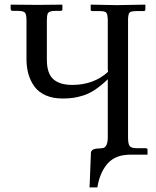

<svg xmlns="http://www.w3.org/2000/svg" viewBox="-20 -666 674 828"><path d="M532.2 -73.2Q532.2 -46.4 538.8 -36.6Q545.4 -26.9 569.8 -26.9H606.9Q616.2 -26.9 616.2 -21V1H543Q529.8 1 523.9 2Q470.7 6.3 440.2 43.9Q409.7 81.5 399.9 142.1H366.2L372.1 -5.9Q372.1 -25.9 410.2 -25.9H411.1Q416 -25.9 425.8 -27.8Q444.8 -34.7 444.8 -74.2V-324.2Q417 -297.4 390.9 -279.8Q364.7 -262.2 339.6 -254.4Q314.5 -246.6 294.9 -243.9Q275.4 -241.2 250 -241.2Q208 -241.2 177 -254.9Q146 -268.6 128.4 -293Q110.8 -317.4 102.5 -346.9Q94.2 -376.5 94.2 -412.1V-578.1Q94.2 -600.1 89.6 -608.4Q85 -616.7 69.8 -618.2Q64.9 -619.1 51.8 -619.1H37.1Q29.8 -619.1 27.8 -621.1Q25.9 -625 25.9 -627V-646L134.8 -645H149.9Q166 -645 199.5 -645.5Q232.9 -646 249 -646V-624Q249 -619.1 238.8 -619.1H222.2Q210 -619.1 205.1 -618.2Q189.9 -616.2 186 -607.7Q182.1 -599.1 182.1 -578.1V-408.2Q182.1 -349.6 209.7 -324.7Q237.3 -299.8 292 -299.8Q383.8 -299.8 445.8 -356L444.8 -369.1V-577.1Q444.8 -587.9 443.8 -591.8Q443.4 -607.9 436.5 -613Q429.7 -618.2 409.2 -618.2H378.9Q374 -618.2 372.1 -620.1Q371.1 -622.1 371.1 -626V-646L477.1 -644H491.2Q510.3 -644.5 549.3 -645Q588.4 -645.5 606.9 -646V-627Q606.9 -621.6 605 -619.9Q603 -618.2 597.2 -618.2H570.8Q559.1 -618.2 554.2 -617.2Q541 -616.7 536.6 -608.4Q532.2 -600.1 532.2 -577.1Z"/></svg>

Font: Common Serif News
Style: Regular
Weight: 450
Designer: Philipp H. Poll, Khaled Hosny
Foundry: Stefan Peev, Context Ltd.
Version: Version 1.026